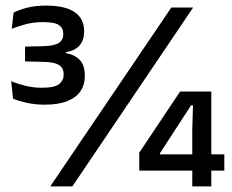

<svg xmlns="http://www.w3.org/2000/svg" viewBox="-20 -666 830 686"><path d="M140 -292Q104.5 -292 74.2 -299Q44 -306 26.5 -313.5L20 -376Q41 -367 69.5 -359.8Q98 -352.5 129.5 -352.5Q175.5 -352.5 191.5 -365.8Q207.5 -379 207.5 -399V-401.5Q207.5 -411.5 203.8 -419.5Q200 -427.5 191.8 -433Q183.5 -438.5 169.8 -441.5Q156 -444.5 135.5 -445L69.5 -446.5V-499.5L135.5 -501Q173.5 -502 189.8 -512.5Q206 -523 206 -543V-546Q206 -565.5 190.8 -576.2Q175.5 -587 134 -587Q99.5 -587 71 -579.2Q42.5 -571.5 22 -563L28.5 -621Q48 -631 77.2 -638.5Q106.5 -646 144 -646Q212.5 -646 246.5 -622.8Q280.5 -599.5 280.5 -555.5V-552Q280.5 -522.5 264.5 -503.8Q248.5 -485 215 -479.5V-471.5L212.5 -477Q248.5 -470.5 265.8 -451Q283 -431.5 283 -397V-392.5Q283 -363.5 268 -340.8Q253 -318 221.2 -305Q189.5 -292 140 -292ZM159.5 0 592 -639H670L238.5 0ZM667 0V-204L669.5 -289.5H662.5L551.5 -118.5V-94.5L518 -114.5H781.5V-56.5H477.5V-120.5L623.5 -339H735V0Z"/></svg>

Font: Anek Odia Medium
Style: Regular
Weight: 500
Designer: Yesha Goshar & Mahesh Sahu (Odia), Yesha Goshar (Latin)
Foundry: Ek Type
Version: Version 1.003